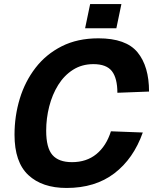

<svg xmlns="http://www.w3.org/2000/svg" viewBox="-20 -916 767 952"><path d="M310 16Q189 16 120.5 -48Q52 -112 52 -248Q52 -341 78 -426.5Q104 -512 156 -579.5Q208 -647 286 -686.5Q364 -726 468 -726Q605 -726 662 -656.5Q719 -587 719 -462L562 -456Q562 -528 535 -563Q508 -598 443 -598Q386 -598 342 -570Q298 -542 268.5 -494.5Q239 -447 224 -388Q209 -329 209 -268Q209 -183 240 -147.5Q271 -112 337 -112Q409 -112 458 -152Q507 -192 530 -265L688 -259Q642 -129 547 -56.5Q452 16 310 16ZM402 -776 427 -896H582L557 -776Z"/></svg>

Font: Geist
Style: Bold Italic
Weight: 700
Italic angle: -12°
Designer: Basement.studio, Andrés Briganti, Mateo Zaragoza
Foundry: Basement.studio, Vercel, Andrés Briganti, Guido Ferreyra, Mateo Zaragoza
Version: Version 1.500; ttfautohint (v1.8.4.7-5d5b)